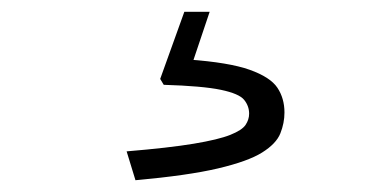

<svg xmlns="http://www.w3.org/2000/svg" viewBox="-20 -41 654 326"><path d="M293 -21H336L295 101L299 60Q369 65 404 77.5Q439 90 451 108Q463 126 463 150Q463 168 456 185.5Q449 203 425 218Q401 233 350 245Q299 257 210 265L195 216Q267 210 309 203Q351 196 371 188Q391 180 397 171Q403 162 403 152Q403 139 394.5 128.5Q386 118 355 111.5Q324 105 258 103L252 93Z"/></svg>

Font: Intel One Mono Light
Style: Regular
Weight: 300
Monospace: yes
Designer: Fred Shallcrass
Foundry: Frere-Jones Type LLC
Version: Version 1.004